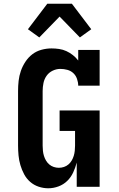

<svg xmlns="http://www.w3.org/2000/svg" viewBox="-20 -1003 640 1031"><path d="M239 8Q213 8 187.5 -0.5Q162 -9 142 -26.5Q122 -44 109.5 -67.5Q97 -91 89.5 -116.5Q82 -142 79.5 -168.5Q77 -195 77 -221V-514Q77 -542 80 -569Q83 -596 92 -622Q101 -648 116.5 -671.5Q132 -695 153.5 -711.5Q175 -728 202 -735.5Q229 -743 257 -743Q277 -743 297.5 -740Q318 -737 336.5 -728.5Q355 -720 371.5 -707Q388 -694 400 -678V-735H515V-543H400Q400 -561 393.5 -579.5Q387 -598 373.5 -610.5Q360 -623 341.5 -628Q323 -633 304 -633Q283 -633 263 -623.5Q243 -614 230.5 -596.5Q218 -579 213.5 -557.5Q209 -536 209 -514V-221Q209 -207 210.5 -193Q212 -179 216 -166Q220 -153 227 -141Q234 -129 244.5 -120Q255 -111 268.5 -106.5Q282 -102 296 -102Q310 -102 323.5 -106.5Q337 -111 347.5 -120Q358 -129 365 -141Q372 -153 376 -166Q380 -179 381.5 -193Q383 -207 383 -221V-300H300V-410H515V0H392V-130Q385 -103 373 -77Q361 -51 341 -31.5Q321 -12 294 -2Q267 8 239 8ZM191 -802 130 -846 234 -983H366L470 -846L409 -802L300 -914Z"/></svg>

Font: Iosevka HT Extrabold Extended
Style: Regular
Weight: 800
Width: 7
Monospace: yes
Designer: Belleve Invis
Foundry: Belleve Invis
Version: Version 32.3.0; ttfautohint (v1.8.4)